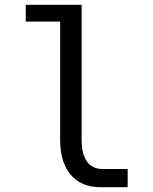

<svg xmlns="http://www.w3.org/2000/svg" viewBox="-20 -780 642 804"><path d="M400.9 3.9Q320.3 3.9 276.1 -48.1Q231.9 -100.1 231.9 -194.3V-689.5H87.9V-759.8H321.8V-194.3Q321.8 -134.8 344.2 -103.5Q366.7 -72.3 409.7 -72.3H514.6V3.9Z"/></svg>

Font: Vazir Code Hack
Style: Code-Hack
Weight: 400
Foundry: DejaVu fonts team - Redesigned by Saber Rastikerdar
Version: Version 1.1.2